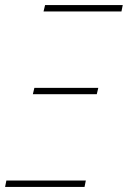

<svg xmlns="http://www.w3.org/2000/svg" viewBox="-24 -734 502 754"><path d="M453 -689 458 -714H153L147 -689ZM356 -364 362 -389H111L105 -364ZM308 0 313 -25H1L-4 0Z"/></svg>

Font: Noto Sans Display SemiCondensed Thin
Style: Italic
Weight: 250
Width: 4
Designer: Monotype Design team
Foundry: Monotype Imaging Inc.
Version: 1.000